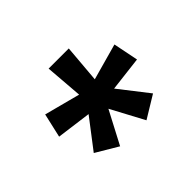

<svg xmlns="http://www.w3.org/2000/svg" viewBox="-94 -932 788 788"><g transform="rotate(-45 300.0 -538.0)"><path d="M473 -380 374 -507 525 -525 503 -634 345 -590 359 -755H242L255 -591L99 -632L75 -527L226 -507L128 -379L224 -322L299 -465L376 -321Z"/></g></svg>

Font: Noto Sans Mono UI
Style: Bold
Weight: 700
Designer: Monotype Design team
Foundry: Monotype Imaging Inc.
Version: 1.000